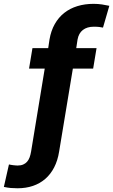

<svg xmlns="http://www.w3.org/2000/svg" viewBox="-61 -780 591 1004"><path d="M-14.2 79.9Q-9.9 81 -4.1 82Q1.8 83.1 8 83.8Q14.2 84.5 20.2 85Q26.3 85.6 30.9 85.6Q47.9 85.6 60 80.4Q72.1 75.3 80.4 65.9Q88.8 56.5 93.8 43Q98.7 29.5 101.6 12.4L172.9 -421.2H90.9L108.7 -528.4H191.1L197.8 -573.2Q205.6 -619.3 225.5 -654.3Q245.4 -689.3 275.2 -712.7Q305 -736.2 343.8 -748Q382.5 -759.9 428.3 -759.9Q451.7 -759.9 472.5 -756.7Q493.3 -753.6 510.7 -749.6L477.6 -635.7Q468.4 -637.8 457.6 -639Q446.7 -640.3 429 -640.3Q394.5 -640.3 372.5 -623.4Q350.5 -606.5 344.5 -573.2L337.7 -528.4H443.9L426.1 -421.2H320L248.2 12.4Q240.8 59.3 222.3 95.2Q203.8 131 175.8 155.4Q147.7 179.7 111.2 192.1Q74.6 204.5 30.9 204.5Q12.4 204.5 -4.1 203.1Q-20.6 201.7 -40.8 197.4Z"/></svg>

Font: Inter P
Style: Bold Italic
Weight: 700
Italic angle: 9.39999°
Designer: Rasmus Andersson
Foundry: rsms
Version: Version 3.018;git-588b23468